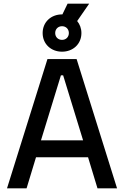

<svg xmlns="http://www.w3.org/2000/svg" viewBox="-20 -1020 672 1040"><path d="M316 -740C375 -740 421 -781 421 -841C421 -867 412 -889 398 -906L463 -1000H346L318 -942H316C257 -942 211 -901 211 -841C211 -781 257 -740 316 -740ZM316 -878C338 -878 353 -862 353 -841C353 -820 338 -804 316 -804C294 -804 279 -820 279 -841C279 -862 294 -878 316 -878ZM395 -700H237L18 0H124L175 -168H457L508 0H614ZM202 -260 310 -612H322L430 -260Z"/></svg>

Font: Space Text Medium
Style: Regular
Weight: 500
Designer: Florian Karsten (Space Text), Colophon Foundry (Space Mono)
Foundry: Florian Karsten
Version: Version 1.003;PS 001.003;hotconv 1.0.88;makeotf.lib2.5.64775